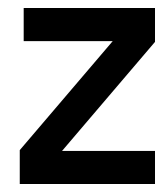

<svg xmlns="http://www.w3.org/2000/svg" viewBox="-20 -459 407 479"><path d="M366.7 0H29.3V-84.5L261.2 -356.4H39.1V-439H366.7V-354.5L134.8 -82.5H366.7Z"/></svg>

Font: Keraleeyam
Style: Regular
Weight: 400
Designer: Hussain K. H.
Foundry: Swathanthra Malayalam Computing(SMC) http://smc.org.in
Version: Version 3.0.0+20221109